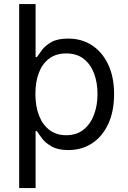

<svg xmlns="http://www.w3.org/2000/svg" viewBox="-20 -748 648 972"><path d="M326.2 11.7Q273.9 11.7 242.2 -6.1Q210.4 -23.9 193.4 -46.6Q176.3 -69.3 167 -84H160.2V204.1H77.1V-727.5H160.2V-459H167Q176.3 -473.1 192.9 -495.4Q209.5 -517.6 240.7 -535.2Q272 -552.7 325.2 -552.7Q394 -552.7 446.3 -518.3Q498.5 -483.9 528.1 -420.7Q557.6 -357.4 557.6 -271.5Q557.6 -185.1 528.3 -121.3Q499 -57.6 446.8 -22.9Q394.5 11.7 326.2 11.7ZM315.4 -63.5Q367.7 -63.5 402.8 -91.6Q438 -119.6 455.8 -167Q473.6 -214.4 473.6 -272.5Q473.6 -330.1 456.1 -376.5Q438.5 -422.9 403.6 -450.2Q368.7 -477.5 315.4 -477.5Q264.2 -477.5 229.5 -451.9Q194.8 -426.3 177 -380.1Q159.2 -334 159.2 -272.5Q159.2 -210.9 177.2 -163.8Q195.3 -116.7 230.2 -90.1Q265.1 -63.5 315.4 -63.5Z"/></svg>

Font: Inter V
Style: 
Weight: 400
Designer: Rasmus Andersson
Foundry: rsms
Version: Version 4.000;git-a3f224843